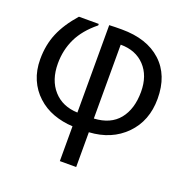

<svg xmlns="http://www.w3.org/2000/svg" viewBox="-134 -683 975 1008"><g transform="rotate(20 353.0 -179.5)"><path d="M678.2 -281.2Q678.2 -157.7 600.8 -79.1Q523.4 -0.5 398.9 6.8V201.2H307.6V6.8Q250.5 3.9 199.7 -14.6Q148.9 -33.2 109.9 -69.3Q70.8 -105 49.3 -154.8Q27.8 -204.6 27.8 -266.6Q27.8 -347.2 55.7 -412.8Q83.5 -478.5 142.6 -545.4H253.4V-537.1Q184.1 -481 153.3 -416.7Q122.6 -352.5 122.6 -277.3Q122.6 -184.6 172.4 -128.7Q222.2 -72.8 307.1 -69.8V-558.1Q323.2 -559.1 340.6 -559.3Q357.9 -559.6 377 -559.6Q518.1 -559.6 598.1 -486.3Q678.2 -413.1 678.2 -281.2ZM584 -286.1Q584 -376 533.7 -429.2Q483.4 -482.4 398.9 -482.4V-69.8Q490.7 -74.7 537.4 -132.3Q584 -189.9 584 -286.1Z"/></g></svg>

Font: IranNastaliq
Style: Regular
Weight: 400
Designer: Hossein Zahedi
Version: Version 1.5